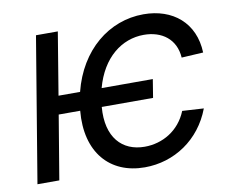

<svg xmlns="http://www.w3.org/2000/svg" viewBox="-81 -839 1130 950"><g transform="rotate(-10 484.5 -363.5)"><path d="M686.8 -413.4H429.7C469.5 -560.7 569.6 -636.7 680.4 -636.7C770.6 -636.7 839.8 -587.4 845.9 -493.3L954.9 -499.6C949.6 -649.9 843.4 -737.2 696.4 -737.2C522.7 -737.2 372.2 -615.4 321.4 -413.4H213.1L264.9 -727.3H155.2L34.4 0H144.2L197.8 -321.4H305.8C286.9 -114.7 397 9.9 572.8 9.9C721.2 9.9 854.4 -78.1 910.2 -226.6L802.6 -233C764.9 -139.2 679.3 -90.6 589.8 -90.6C476.9 -90.6 401.3 -169.4 414.1 -321.4H671.9Z"/></g></svg>

Font: Margiela Sans Medium
Style: Italic
Weight: 500
Italic angle: -9.39999°
Designer: Stefan Endress, Andreas Faust
Version: Version 1.100;FEAKit 1.0